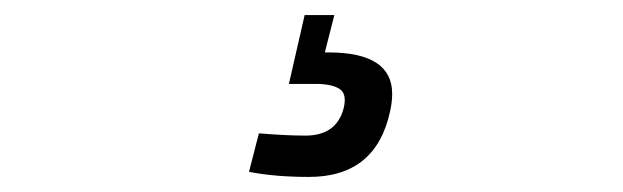

<svg xmlns="http://www.w3.org/2000/svg" viewBox="-20 -25 831 256"><path d="M418 44.9Q502.9 44.9 502.9 100.1Q502.9 111.3 500 124Q481 210.9 392.1 210.9Q346.2 210.9 312 204.1L325.2 152.8Q362.3 155.8 387.2 155.8Q428.2 155.8 438 120.1Q442.9 101.1 433.6 94.2Q424.3 87.4 403.8 86.9H365.2L386.2 -4.9H425.8L413.1 44.9Z"/></svg>

Font: TitilliumWeb-Italic
Style: Italic
Weight: 400
Italic angle: -13°
Version: Version 1.001;PS 57.000;hotconv 1.0.70;makeotf.lib2.5.55311